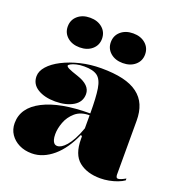

<svg xmlns="http://www.w3.org/2000/svg" viewBox="-135 -852 918 980"><g transform="rotate(20 324.0 -361.5)"><path d="M331 -515Q399 -515 448 -503.5Q497 -492 529 -468Q561 -444 576 -408.5Q591 -373 591 -325V-32Q591 -25 593.5 -19.5Q596 -14 603 -14Q609 -14 619 -18Q629 -22 643 -30V-20Q629 -10 608 -2Q587 6 563 10.5Q539 15 516 15Q444 15 400 -20.5Q356 -56 356 -140Q356 -142 356 -143.5Q356 -145 356 -147.5Q356 -150 356 -154L349 -160Q331 -119 308.5 -86.5Q286 -54 259.5 -31.5Q233 -9 204 3Q175 15 144 15Q105 15 75 0Q45 -15 27.5 -41Q10 -67 10 -101Q10 -185 101.5 -232Q193 -279 356 -279Q356 -366 348.5 -412.5Q341 -459 317.5 -476.5Q294 -494 246 -494Q222 -494 203.5 -489.5Q185 -485 174.5 -479Q164 -473 164 -469Q164 -463 178 -456Q192 -449 229 -437Q302 -413 302 -364Q302 -321 263.5 -298Q225 -275 166 -275Q108 -275 70.5 -298Q33 -321 33 -364Q33 -392 57 -419Q81 -446 123 -467.5Q165 -489 218.5 -502Q272 -515 331 -515ZM356 -269Q308 -269 279 -244Q250 -219 237 -184Q224 -149 224 -119Q224 -101 227.5 -89Q231 -77 237.5 -71Q244 -65 254 -65Q264 -65 276 -72Q288 -79 301.5 -94.5Q315 -110 329 -135.5Q343 -161 356 -198ZM423 -738Q464 -738 490 -715.5Q516 -693 516 -657Q516 -622 490 -599.5Q464 -577 423 -577Q382 -577 356 -599.5Q330 -622 330 -657Q330 -693 356 -715.5Q382 -738 423 -738ZM189 -738Q230 -738 256 -715.5Q282 -693 282 -657Q282 -622 256 -599.5Q230 -577 189 -577Q148 -577 122 -599.5Q96 -622 96 -657Q96 -693 122 -715.5Q148 -738 189 -738Z"/></g></svg>

Font: Kalnia Thin
Style: Regular
Weight: 100
Version: Version 1.105